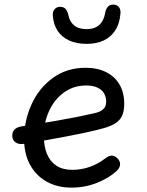

<svg xmlns="http://www.w3.org/2000/svg" viewBox="-20 -830 660 862"><path d="M88.2 -204.8Q88.2 -287.5 121.5 -361.2Q154.8 -434.8 217.4 -480.2Q280 -525.7 364 -525.7Q417.7 -525.7 456.9 -505.9Q496.2 -486.2 516.9 -449.9Q537.7 -413.7 537.7 -365Q537.7 -332.3 528.7 -311.7Q519.7 -291 499.8 -277.6Q479.8 -264.2 444.8 -254.3Q395.3 -239.8 273.3 -216.6Q151.3 -193.3 88.2 -184.3Q64.7 -180.8 50.7 -190.1Q36.7 -199.3 35.3 -217.7Q33.8 -235.3 44.4 -247.3Q55 -259.3 77.3 -262.7Q114.3 -268.2 149.8 -273.9Q185.2 -279.7 227.2 -286.8Q284.2 -296.7 326.1 -305.1Q368 -313.5 406.5 -322.3Q426.2 -327 437.2 -334.8Q448.3 -342.7 452.5 -352.1Q456.7 -361.5 456.7 -373.3Q456.7 -394.5 447.2 -410.8Q437.8 -427 417.7 -436.6Q397.5 -446.2 366.7 -446.2Q309.7 -446.2 266.4 -414.3Q223.2 -382.5 199.9 -330.8Q176.7 -279 176.7 -221.5Q176.7 -174.7 190.3 -140.2Q204 -105.8 232.4 -86.7Q260.8 -67.5 304.3 -67.5Q344.7 -67.5 381.3 -80.2Q418 -92.8 448.3 -115.8Q460.2 -124.8 468.8 -128.6Q477.5 -132.3 486.6 -131Q495.7 -129.7 505.5 -120.7Q519.8 -107.7 519.1 -91.8Q518.3 -75.8 503.5 -62.3Q469.5 -30.8 415.6 -9.2Q361.7 12.3 300.7 12.3Q237.7 12.3 189.6 -14.5Q141.5 -41.3 114.8 -90.6Q88.2 -139.8 88.2 -204.8ZM217.3 -756.5Q215.2 -776.2 224.2 -787.5Q233.2 -798.8 248.7 -799.5Q263.7 -800 272.8 -791.4Q281.8 -782.8 286.3 -765.2Q291.7 -734.2 311.9 -716.7Q332.2 -699.2 369.3 -699.2Q405.3 -699.2 426.3 -718.7Q447.3 -738.2 452.7 -775.2L452.8 -776.3Q455.8 -787.5 460.6 -794.9Q465.3 -802.3 472.6 -806.1Q479.8 -809.8 489.7 -809.5Q505.2 -808.8 514 -797.8Q522.8 -786.8 520.7 -768.5Q517.3 -725.3 498.3 -695Q479.3 -664.7 446.6 -648.8Q413.8 -633 369.3 -633Q323.5 -633 290.6 -648.2Q257.7 -663.3 239.2 -691Q220.7 -718.7 217.3 -756.5Z"/></svg>

Font: Monaspace Radon Var
Style: Regular
Weight: 400
Designer: Riley Cran and the Lettermatic Team
Version: Version 1.000 (Monaspace Radon Var)